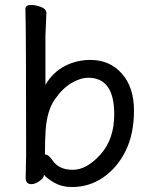

<svg xmlns="http://www.w3.org/2000/svg" viewBox="-20 -735 613 778"><path d="M442.9 -272Q442.9 -419.9 337.9 -419.9Q305.7 -419.9 269.3 -398.4Q232.9 -377 201.9 -332Q170.9 -287.1 165 -209Q162.1 -167 162.1 -110.8L161.1 -109.9Q161.1 -108.9 163.1 -108.9Q177.2 -108.9 193.8 -84Q219.2 -46.9 275.1 -46.9Q331.1 -46.9 387 -108.9Q442.9 -170.9 442.9 -272ZM272 22.9Q231 22.9 199.5 4.9Q168 -13.2 158.2 -26.9V-29.8L157.2 -21Q155.3 -12.2 138.7 -0.5Q122.1 11.2 106.9 11.2Q84 11.2 84 -15.1L85.9 -106Q85.9 -592.8 83 -699.2Q83 -715.3 106.9 -714.8Q126 -714.8 147 -706.5Q168 -698.2 168 -681.2L164.1 -591.8V-391.1Q193.8 -441.9 241.9 -467Q290 -492.2 346.2 -492.2Q424.3 -492.2 473.6 -437Q522.9 -381.8 522.9 -287.1Q522.9 -192.9 489.5 -124.5Q456.1 -56.2 398.9 -16.6Q341.8 22.9 272 22.9Z"/></svg>

Font: LXGW WenKai Screen R
Style: Regular
Weight: 400
Designer: Fontworks Inc.
Version: Version 1.235;May 31, 2022